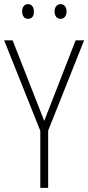

<svg xmlns="http://www.w3.org/2000/svg" viewBox="-20 -909 427 929"><path d="M194 -324 346 -714H387L213 -277V0H175V-276L0 -714H41ZM87 -853Q87 -869 94.5 -879Q102 -889 115 -889Q129 -889 136.5 -879Q144 -869 144 -853Q144 -818 115 -818Q102 -818 94.5 -828Q87 -838 87 -853ZM244 -854Q244 -869 252 -879Q260 -889 273 -889Q286 -889 294 -879.5Q302 -870 302 -854Q302 -838 294.5 -828Q287 -818 273 -818Q259 -818 251.5 -828Q244 -838 244 -854Z"/></svg>

Font: Noto Sans Thai Cond ExtLt
Style: Regular
Weight: 200
Width: 3
Designer: Monotype Design Team
Foundry: Monotype Imaging Inc.
Version: Version 2.002; ttfautohint (v1.8.4.7-5d5b)